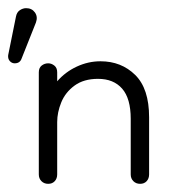

<svg xmlns="http://www.w3.org/2000/svg" viewBox="-20 -440 425 470"><path d="M68 -385 33 -297Q29 -285 16 -285Q9 -285 4 -290.5Q-1 -296 0 -305L19 -399Q21 -410 28.5 -415Q36 -420 44 -420Q58 -420 65.5 -409.5Q73 -399 68 -385ZM323 10Q313 10 306.5 3.5Q300 -3 300 -13V-149Q300 -199 279 -223Q258 -247 220 -247Q185 -247 162.5 -230.5Q140 -214 130 -189.5Q120 -165 120 -141V-13Q120 -3 114 3.5Q108 10 98 10Q88 10 81.5 3.5Q75 -3 75 -13V-263Q75 -274 82 -279.5Q89 -285 98 -285Q106 -285 113 -279.5Q120 -274 120 -263V-241Q140 -264 168 -277Q196 -290 226 -290Q277 -290 311 -256.5Q345 -223 345 -153V-13Q345 -3 339 3.5Q333 10 323 10Z"/></svg>

Font: Dongle Light
Style: Regular
Weight: 300
Designer: Yanghee Ryu
Foundry: Yanghee Ryu
Version: Version 2.000